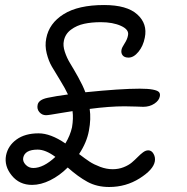

<svg xmlns="http://www.w3.org/2000/svg" viewBox="-20 -726 740 760"><path d="M162.1 -270Q146.5 -270 136 -282Q125.5 -293.9 128.9 -311Q132.8 -331.5 168.9 -338.9Q200.7 -345.7 249 -352.1Q238.8 -374.5 218.5 -407.5Q198.2 -440.4 185.3 -462.4Q172.4 -484.4 164.8 -514.9Q157.2 -545.4 163.1 -574.2Q174.3 -633.8 231.9 -669.9Q289.6 -706.1 392.1 -706.1Q482.4 -706.1 523.4 -668.9Q564.5 -631.8 553.2 -577.1Q546.9 -543.9 528.1 -521Q509.3 -498 488.8 -498Q472.7 -498 465.6 -506.8Q458.5 -515.6 460.9 -528.8Q462.4 -537.6 473.4 -554.4Q484.4 -571.3 486.8 -586.9Q491.2 -608.9 459 -623.5Q426.8 -638.2 378.9 -638.2Q342.3 -638.2 313 -631.8Q283.7 -625.5 261 -608.6Q238.3 -591.8 232.9 -564.9Q228.5 -545.4 236.6 -521Q244.6 -496.6 257.8 -475.1Q271 -453.6 289.3 -420.9Q307.6 -388.2 317.9 -360.8Q457.5 -375 533.2 -375Q566.9 -375 585.2 -371.3Q603.5 -367.7 609.1 -361.6Q614.7 -355.5 612.8 -345.2Q609.9 -328.1 591.1 -315.7Q572.3 -303.2 546.9 -303.2Q540 -303.2 518.6 -304.2Q497.1 -305.2 473.1 -305.2Q413.6 -305.2 335 -294.9Q340.8 -255.4 332 -209Q323.7 -162.6 293 -116.2Q317.9 -97.2 334.5 -86.2Q351.1 -75.2 376.2 -65.7Q401.4 -56.2 425.8 -56.2Q449.2 -56.2 469 -64Q488.8 -71.8 501.5 -82.5Q514.2 -93.3 524.9 -104.2Q535.6 -115.2 546.1 -123Q556.6 -130.9 566.9 -130.9Q580.1 -130.9 587.9 -116.9Q595.7 -103 592.8 -86.9Q586.9 -54.2 532.7 -20Q478.5 14.2 412.1 14.2Q363.8 14.2 326.4 -6.1Q289.1 -26.4 248 -63Q215.8 -30.8 178.7 -12.5Q141.6 5.9 106.9 5.9Q56.6 5.9 26.4 -31.5Q-3.9 -68.8 3.9 -110.8Q11.7 -149.4 45.4 -173.8Q79.1 -198.2 132.8 -198.2Q180.2 -198.2 238.8 -158.2Q257.8 -189.5 265.1 -222.2Q271 -257.8 267.1 -286.1Q247.6 -283.2 221.7 -278.8Q195.8 -274.4 181.9 -272.2Q168 -270 162.1 -270ZM71.8 -101.1Q69.3 -86.9 81.5 -74Q93.8 -61 111.8 -61Q151.9 -61 199.2 -105Q160.6 -133.8 128.9 -133.8Q78.1 -133.8 71.8 -101.1Z"/></svg>

Font: Shantell Sans Irregular
Style: Italic
Weight: 300
Italic angle: -11.31°
Designer: Stephen Nixon, Anya Danilova, Shantell Martin
Foundry: Arrow Type
Version: Version 1.006;[9816181b4]